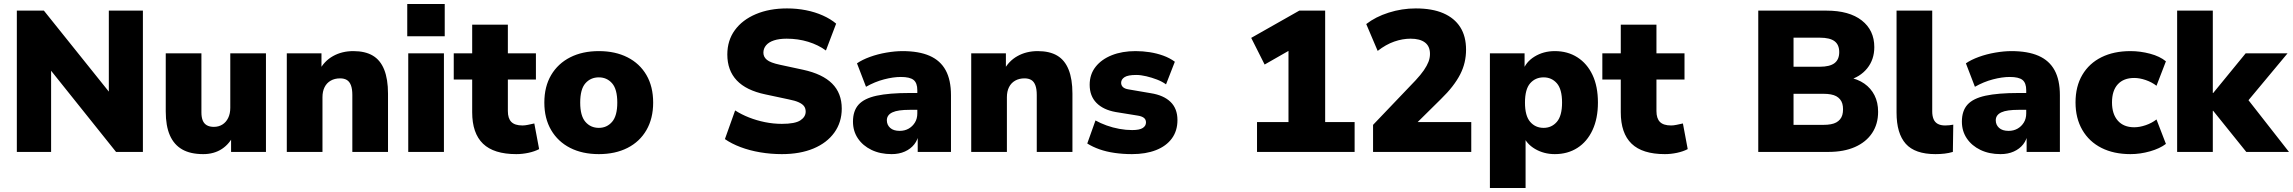

<svg xmlns="http://www.w3.org/2000/svg" viewBox="-20 -758 11441 958"><path d="M64 0V-705H199L551 -266H523V-705H693V0H559L207 -440H235V0Z M994 11Q930 11 889 -12.5Q848 -36 827.5 -83Q807 -130 807 -202V-492H985V-197Q985 -173 991.5 -157Q998 -141 1012 -133Q1026 -125 1047 -125Q1071 -125 1089.5 -136.5Q1108 -148 1118.5 -169.5Q1129 -191 1129 -220V-492H1307V0H1133V-90H1149Q1127 -41 1087.5 -15Q1048 11 994 11Z M1411 0V-492H1584V-406H1573Q1597 -453 1641.5 -478Q1686 -503 1743 -503Q1802 -503 1840 -480.5Q1878 -458 1897 -410.5Q1916 -363 1916 -291V0H1738V-284Q1738 -314 1731 -332.5Q1724 -351 1710.5 -359Q1697 -367 1677 -367Q1650 -367 1630 -355.5Q1610 -344 1599.5 -323Q1589 -302 1589 -273V0Z M2012 -577V-738H2199V-577ZM2017 0V-492H2195V0Z M2556 11Q2444 11 2390 -41Q2336 -93 2336 -198V-361H2244V-492H2336V-635H2514V-492H2654V-361H2514V-204Q2514 -167 2531.5 -149.5Q2549 -132 2587 -132Q2599 -132 2613.5 -135Q2628 -138 2646 -142L2670 -14Q2647 -2 2616.5 4.5Q2586 11 2556 11Z M2968 11Q2886 11 2825 -20Q2764 -51 2730 -109Q2696 -167 2696 -246Q2696 -326 2730 -383.5Q2764 -441 2825 -472Q2886 -503 2968 -503Q3050 -503 3111 -472Q3172 -441 3205.5 -383.5Q3239 -326 3239 -246Q3239 -167 3205.5 -109Q3172 -51 3111 -20Q3050 11 2968 11ZM2968 -120Q3008 -120 3034 -150Q3060 -180 3060 -246Q3060 -313 3034 -342.5Q3008 -372 2968 -372Q2927 -372 2901 -342.5Q2875 -313 2875 -246Q2875 -180 2901 -150Q2927 -120 2968 -120Z M3881 11Q3826 11 3773 2Q3720 -7 3675 -24Q3630 -41 3597 -64L3648 -207Q3679 -187 3717 -172Q3755 -157 3797 -148.5Q3839 -140 3881 -140Q3947 -140 3973.5 -157.5Q4000 -175 4000 -201Q4000 -217 3992 -228Q3984 -239 3965.5 -247.5Q3947 -256 3916 -262L3799 -287Q3703 -307 3656 -357Q3609 -407 3609 -486Q3609 -556 3646.5 -607.5Q3684 -659 3751.5 -687.5Q3819 -716 3907 -716Q3956 -716 4001.5 -707Q4047 -698 4086 -680.5Q4125 -663 4152 -640L4101 -506Q4063 -534 4012.5 -549.5Q3962 -565 3905 -565Q3868 -565 3842 -556.5Q3816 -548 3802.5 -532Q3789 -516 3789 -495Q3789 -474 3806.5 -459.5Q3824 -445 3871 -435L3987 -410Q4084 -389 4132 -341Q4180 -293 4180 -216Q4180 -148 4143 -96.5Q4106 -45 4039 -17Q3972 11 3881 11Z M4429 11Q4372 11 4328.5 -10Q4285 -31 4260.5 -67.5Q4236 -104 4236 -151Q4236 -205 4264 -236Q4292 -267 4354 -280.5Q4416 -294 4519 -294H4574V-210H4519Q4490 -210 4468.5 -207Q4447 -204 4433 -197.5Q4419 -191 4412 -181Q4405 -171 4405 -158Q4405 -135 4421.5 -120Q4438 -105 4469 -105Q4494 -105 4513.5 -116Q4533 -127 4545 -146.5Q4557 -166 4557 -192V-308Q4557 -344 4538.5 -359Q4520 -374 4475 -374Q4437 -374 4391 -362Q4345 -350 4301 -325L4256 -442Q4282 -460 4320.5 -474Q4359 -488 4402.5 -495.5Q4446 -503 4483 -503Q4565 -503 4618.5 -479.5Q4672 -456 4698.5 -407.5Q4725 -359 4725 -283V0H4559V-93H4565Q4560 -61 4542 -38Q4524 -15 4495 -2Q4466 11 4429 11Z M4826 0V-492H4999V-406H4988Q5012 -453 5056.5 -478Q5101 -503 5158 -503Q5217 -503 5255 -480.5Q5293 -458 5312 -410.5Q5331 -363 5331 -291V0H5153V-284Q5153 -314 5146 -332.5Q5139 -351 5125.5 -359Q5112 -367 5092 -367Q5065 -367 5045 -355.5Q5025 -344 5014.5 -323Q5004 -302 5004 -273V0Z M5628 11Q5583 11 5541.5 5Q5500 -1 5466 -13Q5432 -25 5405 -42L5446 -157Q5471 -143 5501.5 -132Q5532 -121 5565 -115Q5598 -109 5629 -109Q5666 -109 5682 -119.5Q5698 -130 5698 -147Q5698 -162 5687.5 -170Q5677 -178 5658 -181L5547 -199Q5485 -210 5451 -244.5Q5417 -279 5417 -335Q5417 -387 5446.5 -424.5Q5476 -462 5527.5 -482.5Q5579 -503 5646 -503Q5682 -503 5717 -497.5Q5752 -492 5784 -480.5Q5816 -469 5842 -450L5798 -337Q5779 -351 5753 -361Q5727 -371 5699.5 -377.5Q5672 -384 5649 -384Q5608 -384 5591 -373Q5574 -362 5574 -345Q5574 -332 5583 -323.5Q5592 -315 5611 -312L5722 -293Q5786 -283 5820.5 -249.5Q5855 -216 5855 -159Q5855 -105 5827 -67Q5799 -29 5748 -9Q5697 11 5628 11Z M6252 0V-149H6409V-552H6493L6290 -436L6223 -569L6463 -705H6592V-149H6739V0Z M6831 0V-135L7043 -357Q7069 -385 7084.5 -407.5Q7100 -430 7107.5 -449.5Q7115 -469 7115 -489Q7115 -527 7090 -546Q7065 -565 7018 -565Q6978 -565 6936.5 -550.5Q6895 -536 6854 -504L6797 -638Q6843 -674 6909 -695Q6975 -716 7044 -716Q7126 -716 7181.5 -692Q7237 -668 7266 -622.5Q7295 -577 7295 -510Q7295 -478 7288 -447.5Q7281 -417 7266 -387.5Q7251 -358 7227 -327Q7203 -296 7169 -263L7007 -103V-149H7321V0Z M7414 180V-492H7587V-403H7578Q7592 -448 7636.5 -475.5Q7681 -503 7738 -503Q7802 -503 7850.5 -472Q7899 -441 7926 -384Q7953 -327 7953 -246Q7953 -167 7926 -109Q7899 -51 7850.5 -20Q7802 11 7738 11Q7683 11 7639 -15Q7595 -41 7580 -83H7592V180ZM7682 -120Q7722 -120 7748 -150Q7774 -180 7774 -246Q7774 -313 7748 -342.5Q7722 -372 7682 -372Q7641 -372 7615 -342.5Q7589 -313 7589 -246Q7589 -180 7615 -150Q7641 -120 7682 -120Z M8287 11Q8175 11 8121 -41Q8067 -93 8067 -198V-361H7975V-492H8067V-635H8245V-492H8385V-361H8245V-204Q8245 -167 8262.5 -149.5Q8280 -132 8318 -132Q8330 -132 8344.5 -135Q8359 -138 8377 -142L8401 -14Q8378 -2 8347.5 4.5Q8317 11 8287 11Z M8753 0V-705H9093Q9207 -705 9269.5 -656Q9332 -607 9332 -523Q9332 -461 9296.5 -417Q9261 -373 9200 -357V-373Q9249 -364 9282 -341Q9315 -318 9333 -282.5Q9351 -247 9351 -200Q9351 -139 9321 -94Q9291 -49 9235.5 -24.5Q9180 0 9103 0ZM8929 -135H9078Q9099 -135 9115 -138Q9131 -141 9142 -147Q9153 -153 9161 -162.5Q9169 -172 9172.5 -184.5Q9176 -197 9176 -213Q9176 -228 9172.5 -240.5Q9169 -253 9161 -262.5Q9153 -272 9142 -278Q9131 -284 9115 -287Q9099 -290 9078 -290H8929ZM8929 -425H9060Q9110 -425 9133.5 -443Q9157 -461 9157 -498Q9157 -535 9133.5 -552.5Q9110 -570 9060 -570H8929Z M9637 11Q9535 11 9489 -40.5Q9443 -92 9443 -196V-705H9621V-202Q9621 -180 9627.5 -164Q9634 -148 9648.5 -140Q9663 -132 9685 -132Q9695 -132 9705.5 -133Q9716 -134 9726 -136L9724 0Q9704 6 9682.5 8.5Q9661 11 9637 11Z M9962 11Q9905 11 9861.5 -10Q9818 -31 9793.5 -67.5Q9769 -104 9769 -151Q9769 -205 9797 -236Q9825 -267 9887 -280.5Q9949 -294 10052 -294H10107V-210H10052Q10023 -210 10001.5 -207Q9980 -204 9966 -197.5Q9952 -191 9945 -181Q9938 -171 9938 -158Q9938 -135 9954.5 -120Q9971 -105 10002 -105Q10027 -105 10046.5 -116Q10066 -127 10078 -146.5Q10090 -166 10090 -192V-308Q10090 -344 10071.5 -359Q10053 -374 10008 -374Q9970 -374 9924 -362Q9878 -350 9834 -325L9789 -442Q9815 -460 9853.5 -474Q9892 -488 9935.5 -495.5Q9979 -503 10016 -503Q10098 -503 10151.5 -479.5Q10205 -456 10231.5 -407.5Q10258 -359 10258 -283V0H10092V-93H10098Q10093 -61 10075 -38Q10057 -15 10028 -2Q9999 11 9962 11Z M10610 11Q10527 11 10465.5 -20Q10404 -51 10370 -109.5Q10336 -168 10336 -247Q10336 -327 10370 -384.5Q10404 -442 10465.5 -472.5Q10527 -503 10610 -503Q10659 -503 10708 -490Q10757 -477 10787 -452L10740 -330Q10717 -348 10686.5 -358.5Q10656 -369 10629 -369Q10576 -369 10547 -337.5Q10518 -306 10518 -247Q10518 -189 10547 -156Q10576 -123 10629 -123Q10656 -123 10686.5 -133.5Q10717 -144 10740 -162L10787 -40Q10757 -17 10708 -3Q10659 11 10610 11Z M10843 0V-705H11021V-294H11023L11185 -492H11394L11174 -228V-290L11401 0H11188L11023 -205H11021V0Z"/></svg>

Font: Nunito Sans 12pt Black
Style: Regular
Weight: 900
Designer: Vernon Adams
Foundry: Vernon Adams
Version: Version 3.101;gftools[0.9.27]